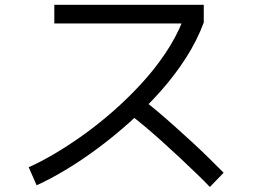

<svg xmlns="http://www.w3.org/2000/svg" viewBox="-20 -739 1040 788"><path d="M130.3 21.4 97.8 -52.6Q145.6 -73.8 203.2 -107.6Q260.8 -141.5 322.4 -185.5Q383.9 -229.5 444.3 -282.5Q504.7 -335.4 559.7 -395.2Q614.7 -454.9 658.2 -519.6Q701.8 -584.3 729.2 -652.1L749.8 -642.7H202.9V-719.4H816.3V-646.8Q789.2 -573 743.1 -501.2Q697 -429.5 638.1 -363.3Q579.2 -297.2 513 -238.1Q446.8 -178.9 379.6 -129.2Q312.3 -79.4 248.3 -41.1Q184.4 -2.9 130.3 21.4ZM841.4 28.3Q817.6 3.4 785.2 -27.8Q752.9 -59.1 716.2 -93.4Q679.6 -127.7 642.7 -160.7Q605.9 -193.6 572.7 -221.5Q539.4 -249.4 513.7 -268.3L560.7 -334.1Q587.2 -314.8 621.8 -285.8Q656.3 -256.8 694.2 -223.1Q732.1 -189.4 769.6 -154.7Q807.2 -119.9 840.1 -87.6Q873 -55.3 897.8 -30Z"/></svg>

Font: Murecho Thin
Style: Regular
Weight: 100
Designer: Neil Summerour
Foundry: Positype
Version: Version 1.010